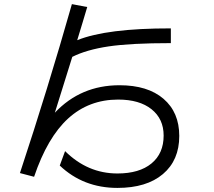

<svg xmlns="http://www.w3.org/2000/svg" viewBox="-20 -835 1040 935"><path d="M247.1 -286.1Q373 -419.9 562 -419.9Q699.2 -419.9 776.1 -354Q853 -288.1 853 -172.9Q853 -54.7 773.4 12.7Q693.8 80.1 551.8 80.1Q385.7 80.1 271 -28.8L296.9 -99.1Q406.7 9.8 551.8 9.8Q658.7 9.8 717.8 -39.1Q776.9 -87.9 776.9 -174.8Q776.9 -255.9 718 -303Q659.2 -350.1 555.2 -350.1Q413.1 -350.1 312 -258.1Q210.9 -166 146 25.9L77.1 7.8Q213.4 -404.3 330.1 -814.9L404.8 -800.8Q397.9 -777.8 381.6 -723.4Q365.2 -668.9 356 -639.2Q499 -697.3 812 -696.8V-625Q615.2 -625 508.1 -608.9Q400.9 -592.8 332 -558.1Q263.2 -335.9 247.1 -286.1Z"/></svg>

Font: WebKoruri
Style: Regular
Weight: 400
Foundry: lindwurm / mohemohe
Version: Version 1.00